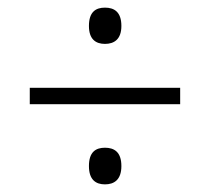

<svg xmlns="http://www.w3.org/2000/svg" viewBox="-20 -609 550 503"><path d="M255 -494C279 -494 298 -506 298 -541C298 -578 279 -589 255 -589C231 -589 213 -578 213 -541C213 -506 231 -494 255 -494ZM58 -336H452V-379H58ZM255 -126C279 -126 298 -138 298 -174C298 -211 279 -222 255 -222C231 -222 213 -211 213 -174C213 -138 231 -126 255 -126Z"/></svg>

Font: Noto Serif Bengali SemiCondensed Light
Style: Regular
Weight: 300
Width: 4
Designer: Juan Bruce, Universal Thirst, Indian Type Foundry and the Monotype Design Team.
Foundry: Monotype Imaging Inc.
Version: Version 2.003